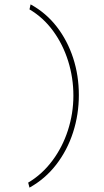

<svg xmlns="http://www.w3.org/2000/svg" viewBox="-20 -755 478 879"><path d="M115 104 109 81Q172 44 219 -18.5Q266 -81 291 -158.5Q316 -236 316 -317Q316 -399 292 -475.5Q268 -552 223 -613.5Q178 -675 115 -712L120 -735Q191 -696 240 -632.5Q289 -569 315 -489Q341 -409 341 -320Q341 -231 314.5 -149Q288 -67 237.5 -1.5Q187 64 115 104Z"/></svg>

Font: Inconsolata SemiCondensed ExtraLight
Style: Regular
Weight: 200
Width: 4
Monospace: yes
Designer: Raph Levien, Cyreal, Brenton Simpson
Foundry: Raph Levien, Cyreal, Google
Version: Version 3.100; ttfautohint (v1.8.4.7-5d5b)